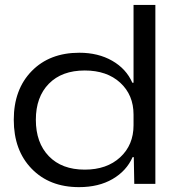

<svg xmlns="http://www.w3.org/2000/svg" viewBox="-20 -749 712 782"><path d="M301.8 13.2Q181.6 13.2 108.9 -61.8Q36.1 -136.7 36.1 -261.2Q36.1 -384.8 109.1 -459.5Q182.1 -534.2 303.2 -534.2Q379.9 -534.2 437 -501.5Q494.1 -468.8 519 -412.1H523.9V-729H612.8V0H526.9L524.9 -108.9H520Q495.1 -52.7 438.5 -19.8Q381.8 13.2 301.8 13.2ZM126 -261.2Q126 -167.5 179 -112.8Q231.9 -58.1 325.2 -58.1Q415 -58.1 469.5 -108.4Q523.9 -158.7 523.9 -238.8V-282.2Q523.9 -362.3 469.7 -412.1Q415.5 -461.9 325.2 -461.9Q231.9 -461.9 179 -408Q126 -354 126 -261.2Z"/></svg>

Font: Lumene Sans Expanded
Style: Regular
Weight: 400
Width: 7
Designer: Deni Anggara
Version: Version 1.003;Glyphs 3.1.2 (3151)